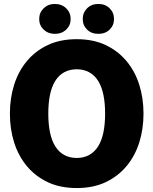

<svg xmlns="http://www.w3.org/2000/svg" viewBox="-20 -938 775 970"><path d="M368 12Q284 12 221.5 -17.5Q159 -47 116 -98.5Q73 -150 51.5 -218Q30 -286 30 -364Q30 -442 51.5 -510Q73 -578 116 -629.5Q159 -681 221.5 -710.5Q284 -740 368 -740Q451 -740 513.5 -710.5Q576 -681 619 -629.5Q662 -578 683.5 -510Q705 -442 705 -364Q705 -286 683.5 -218Q662 -150 619 -98.5Q576 -47 513.5 -17.5Q451 12 368 12ZM368 -140Q403 -140 430.5 -155Q458 -170 476 -199Q494 -228 502.5 -269.5Q511 -311 511 -364Q511 -417 502.5 -458.5Q494 -500 476 -529Q458 -558 430.5 -573Q403 -588 368 -588Q332 -588 304.5 -573Q277 -558 259 -529Q241 -500 232.5 -458.5Q224 -417 224 -364Q224 -311 232.5 -269.5Q241 -228 259 -199Q277 -170 304.5 -155Q332 -140 368 -140ZM257 -767Q223 -767 200.5 -788.5Q178 -810 178 -842Q178 -874 200.5 -896Q223 -918 257 -918Q292 -918 314.5 -896Q337 -874 337 -842Q337 -810 314.5 -788.5Q292 -767 257 -767ZM477 -767Q442 -767 420 -788.5Q398 -810 398 -842Q398 -874 420 -896Q442 -918 477 -918Q512 -918 534 -896Q556 -874 556 -842Q556 -810 534 -788.5Q512 -767 477 -767Z"/></svg>

Font: Murecho Thin ExtraBold
Style: Regular
Weight: 800
Version: Version 1.010